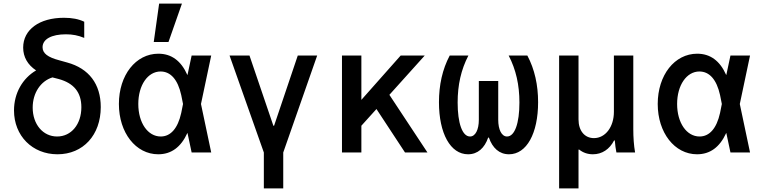

<svg xmlns="http://www.w3.org/2000/svg" viewBox="-20 -849 4240 1069"><path d="M347 -658C384 -658 415 -652 449 -638V-728C418 -743 381 -750 336 -750C199 -750 109 -684 109 -584C109 -532 134 -488 181 -457C106 -413 58 -331 58 -234C58 -93 160 10 300 10C443 10 541 -97 541 -253C541 -381 475 -468 354 -501L311 -513C246 -530 217 -552 217 -586C217 -631 267 -658 347 -658ZM272 -418 307 -409C391 -386 433 -335 433 -252C433 -157 377 -89 298 -89C219 -89 162 -157 162 -250C162 -332 207 -398 272 -418Z M862 -550C736 -550 642 -431 642 -270C642 -110 736 10 861 10C933 10 987 -29 1023 -108H1024L1047 0H1156L1099 -270L1156 -540H1047L1024 -432H1023C988 -511 934 -550 862 -550ZM989 -220C970 -134 930 -89 875 -89C803 -89 750 -165 750 -270C750 -375 803 -451 874 -451C930 -451 970 -406 989 -320L999 -270ZM993 -829H866L836 -615H918Z M1449 200H1557V0L1746 -540H1638L1506 -149H1502L1369 -540H1258L1449 0Z M1884 0H1992V-149L2076 -242L2235 0H2360L2148 -321L2345 -540H2211L1992 -293V-540H1884Z M2814 10C2912 10 2976 -106 2976 -280C2976 -375 2957 -463 2916 -540H2812C2853 -461 2872 -376 2872 -278C2872 -163 2846 -89 2803 -89C2773 -89 2754 -127 2754 -182V-398H2646V-182C2646 -127 2627 -89 2597 -89C2554 -89 2528 -163 2528 -278C2528 -376 2547 -461 2588 -540H2484C2443 -463 2424 -375 2424 -280C2424 -106 2488 10 2586 10C2640 10 2678 -25 2698 -83H2702C2722 -25 2760 10 2814 10Z M3093 200H3201V-16H3205C3226 1 3252 10 3281 10C3332 10 3374 -18 3399 -67H3403C3405 -42 3408 -20 3412 0H3516C3509 -40 3506 -84 3506 -130V-540H3398V-226C3398 -143 3351 -80 3287 -80C3235 -80 3201 -121 3201 -184V-540H3093Z M3862 -550C3736 -550 3642 -431 3642 -270C3642 -110 3736 10 3861 10C3933 10 3987 -29 4023 -108H4024L4047 0H4156L4099 -270L4156 -540H4047L4024 -432H4023C3988 -511 3934 -550 3862 -550ZM3989 -220C3970 -134 3930 -89 3875 -89C3803 -89 3750 -165 3750 -270C3750 -375 3803 -451 3874 -451C3930 -451 3970 -406 3989 -320L3999 -270Z"/></svg>

Font: CommitMono
Style: 600Regular
Weight: 600
Monospace: yes
Designer: Eigil Nikolajsen
Foundry: Eigil Nikolajsen
Version: Version 1.143